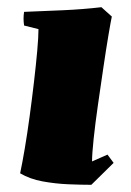

<svg xmlns="http://www.w3.org/2000/svg" viewBox="-20 -502 363 534"><path d="M87 -421 47 -431Q44 -451 47 -469Q98 -471 154.5 -473.5Q211 -476 262 -482L291 -456Q288 -442 281.5 -403.5Q275 -365 267.5 -314Q260 -263 252.5 -211Q245 -159 240.5 -116.5Q236 -74 236 -53L279 -72L296 -49L234 12Q206 12 170 10.5Q134 9 98.5 2.5Q63 -4 36 -20Q42 -48 49 -89.5Q56 -131 62.5 -179Q69 -227 74.5 -274Q80 -321 83.5 -360Q87 -399 87 -421Z"/></svg>

Font: Labrada Black
Style: Italic
Weight: 900
Italic angle: -7°
Designer: Mercedes Jáuregui
Foundry: Omnibus-Type Team
Version: Version 1.000; ttfautohint (v1.8.4.7-5d5b)